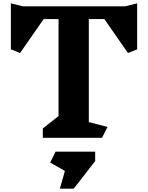

<svg xmlns="http://www.w3.org/2000/svg" viewBox="-20 -824 885 1148"><path d="M800 -529 745 -507 604 -710H511V-94L623 -65L590 0H236V-56L330 -130V-710H241L100 -507L45 -529V-804L117 -786H728L800 -804ZM549 139 421 304H338L368 198L280 148L312 83H549Z"/></svg>

Font: InknutAntiqua
Style: Bold
Weight: 700
Designer: Claus Eggers Srensen
Foundry: Claus Eggers Srensen
Version: Version 1.000; ttfautohint (v1.2) -l 7 -r 28 -G 50 -x 13 -D 